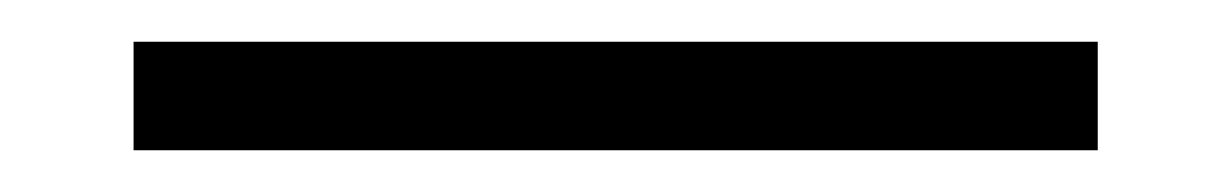

<svg xmlns="http://www.w3.org/2000/svg" viewBox="-20 52 590 92"><path d="M44 124V72H506V124Z"/></svg>

Font: Ysabeau Office
Style: Regular
Weight: 400
Designer: Christian Thalmann (Catharsis Fonts)
Version: Version 2.001;gftools[0.9.30]; featfreeze: tnum,lnum,ss02